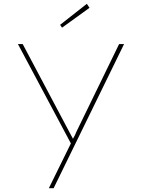

<svg xmlns="http://www.w3.org/2000/svg" viewBox="-20 -756 744 1006"><path d="M236 230 353 -8 357 6 74 -525H99L344 -63Q354 -44 359.5 -34Q365 -24 368 -20L358 -21Q368 -38 372.5 -47.5Q377 -57 380 -65L604 -525H630L372 3L261 230ZM305 -611 295 -626 435 -736 449 -715Z"/></svg>

Font: Lexend Giga Thin
Style: Regular
Weight: 250
Version: Version 1.007